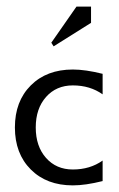

<svg xmlns="http://www.w3.org/2000/svg" viewBox="-20 -555 360 580"><path d="M142 -415 135 -426 211 -535H255V-486ZM290 -8Q238 5 200 5Q121 5 73 -43Q25 -91 25 -170Q25 -249 73 -297Q121 -345 200 -345Q238 -345 290 -332V-270Q252 -297 200 -297Q150 -297 119 -262Q88 -227 88 -170Q88 -113 119 -78Q150 -43 200 -43Q252 -43 290 -70Z"/></svg>

Font: Glametrix
Style: Regular
Weight: 500
Designer: gluk
Foundry: gluk
Version: Version 0.40